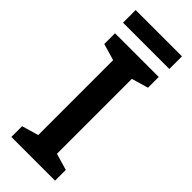

<svg xmlns="http://www.w3.org/2000/svg" viewBox="-279 -900 935 935"><g transform="rotate(45 188.5 -432.5)"><path d="M348 -865H29V-778H348ZM339 0V-74L253 -99V-615L339 -640V-714H38V-640L124 -615V-99L38 -74V0Z"/></g></svg>

Font: Noto Sans Myanmar UI SemiBold
Style: Regular
Weight: 600
Designer: Monotype Design Team
Foundry: Monotype Imaging Inc.
Version: Version 2.103